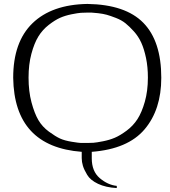

<svg xmlns="http://www.w3.org/2000/svg" viewBox="-20 -748 861 975"><path d="M125 -354Q125 -284 140 -228Q155 -172 175 -138Q195 -104 228.5 -79.5Q262 -55 285 -44.5Q308 -34 345 -28Q382 -22 391.5 -22Q401 -22 424 -22Q440 -22 454.5 -23Q469 -24 502.5 -30.5Q536 -37 563 -48.5Q590 -60 623 -84.5Q656 -109 678 -143Q700 -177 715.5 -231.5Q731 -286 731 -354Q731 -408 721.5 -453.5Q712 -499 697.5 -531Q683 -563 660 -588.5Q637 -614 617 -630Q597 -646 568.5 -657Q540 -668 522 -673Q504 -678 478.5 -681Q453 -684 445 -684Q437 -684 423 -684Q406 -684 391 -683Q376 -682 343.5 -675.5Q311 -669 285 -657.5Q259 -646 227.5 -621.5Q196 -597 175 -563Q154 -529 139.5 -475Q125 -421 125 -354ZM424 -728Q617 -725 708 -632Q799 -539 799 -353Q799 -191 714 -91Q629 9 446 23V56Q446 122 486.5 156.5Q527 191 573 196V207Q517 204 478 185.5Q439 167 423 140.5Q407 114 401 94Q395 74 395 55V23Q52 -3 47 -353Q47 -535 145 -630Q243 -725 424 -728Z"/></svg>

Font: Afta sans
Style: Regular
Weight: 400
Designer: par.qink
Foundry: Oriol Esparraguera Font
Version: Version 1.000